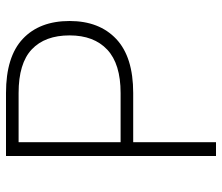

<svg xmlns="http://www.w3.org/2000/svg" viewBox="-70 -670 740 640"><g transform="rotate(-90 300.0 -350.0)"><path d="M100 -700H310Q431 -700 490.5 -644Q550 -588 550 -488Q550 -389 490 -332.5Q430 -276 310 -276H146V0H100ZM146 -658V-318H310Q407 -318 454.5 -362.5Q502 -407 502 -488Q502 -570 455.5 -614Q409 -658 310 -658Z"/></g></svg>

Font: Retni Sans Light
Style: Regular
Weight: 300
Designer: Vitaly Kuzmin
Foundry: ParaType Ltd.
Version: Version 1.00;March 2, 2019;FontCreator 11.5.0.2425 64-bit; t